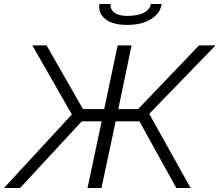

<svg xmlns="http://www.w3.org/2000/svg" viewBox="-57 -936 1093 956"><path d="M576.2 -812Q503.4 -812 467.3 -841.1Q431.2 -870.1 438 -916H494.1Q489.7 -891.1 511.7 -874Q533.7 -856.9 576.2 -856.9Q628.9 -856.9 659.2 -872.6Q689.5 -888.2 693.8 -916H748Q741.2 -870.1 695.6 -841.1Q649.9 -812 576.2 -812ZM-37.1 0 300.8 -366.2 104 -710H174.8L356 -393.1H461.9L528.8 -710H598.1L532.2 -393.1H630.9L934.1 -710H1016.1L686 -369.1L892.1 0H820.8L637.2 -332H519L448.2 0H378.9L449.2 -332H350.1L43 0Z"/></svg>

Font: Rawline
Style: Italic
Weight: 400
Italic angle: -12°
Designer: Matt McInerney, Pablo Impallari, Rodrigo Fuenzalida
Foundry: Matt McInerney, Pablo Impallari, Rodrigo Fuenzalida
Version: Version 4.020;PS 004.020;hotconv 1.0.88;makeotf.lib2.5.64775